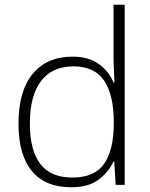

<svg xmlns="http://www.w3.org/2000/svg" viewBox="-20 -780 634 810"><path d="M280 10Q171 10 114.5 -58.5Q58 -127 58 -258Q58 -396 118 -468.5Q178 -541 286 -541Q355 -541 397.5 -509.5Q440 -478 459 -432H463Q462 -459 460.5 -488.5Q459 -518 459 -544V-760H506V0H468L462 -99H459Q439 -55 396.5 -22.5Q354 10 280 10ZM285 -31Q380 -31 420 -90Q460 -149 460 -259V-266Q460 -379 419.5 -439.5Q379 -500 290 -500Q200 -500 153 -438Q106 -376 106 -258Q106 -146 150 -88.5Q194 -31 285 -31Z"/></svg>

Font: Noto Sans Syriac Eastern ExtraLight
Style: Regular
Weight: 250
Designer: Patrick Giasson and the Monotype Design Team
Foundry: Monotype Imaging Inc.
Version: Version 3.001